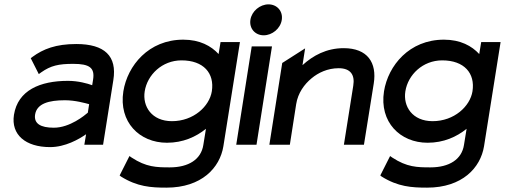

<svg xmlns="http://www.w3.org/2000/svg" viewBox="-20 -664 2317 881"><path d="M44 -137C30 -46 97 11 210 11C279 11 342 -25 375 -48L367 0H453L500 -296C518 -407 460 -462 330 -462C236 -462 178 -439 129 -403L121 -397L158 -324L169 -332C213 -363 249 -371 316 -371C391 -371 416 -353 407 -298L403 -273C381 -281 339 -293 292 -293C164 -293 62 -250 44 -137ZM141 -138C149 -189 204 -204 278 -204C325 -204 370 -191 389 -186L383 -147C369 -135 301 -78 227 -78C166 -78 135 -97 141 -138Z M546 -245C524 -104 620 -9 746 -9C820 -9 879 -36 925 -73L913 1C903 67 846 104 759 104C698 104 651 103 584 59L574 52L529 141L535 146C610 193 673 197 744 197C905 197 989 106 1005 7L1081 -471H992L983 -416C949 -453 897 -482 821 -482C662 -482 565 -363 546 -245ZM644 -245C656 -321 724 -387 813 -387C914 -387 965 -328 952 -245C941 -176 868 -108 769 -108C676 -108 633 -176 644 -245Z M1129 -573C1123 -533 1151 -502 1190 -502C1229 -502 1267 -533 1273 -573C1279 -613 1251 -644 1212 -644C1173 -644 1135 -613 1129 -573ZM1064 0H1157L1228 -451H1135Z M1216 0H1310L1339 -186C1347 -237 1376 -277 1410 -305C1440 -330 1483 -351 1534 -351C1589 -351 1609 -320 1601 -271L1558 0H1650L1695 -281C1710 -376 1667 -443 1557 -443C1478 -443 1416 -409 1368 -365L1380 -442L1275 -375Z M1742 -245C1720 -104 1816 -9 1942 -9C2016 -9 2075 -36 2121 -73L2109 1C2099 67 2042 104 1955 104C1894 104 1847 103 1780 59L1770 52L1725 141L1731 146C1806 193 1869 197 1940 197C2101 197 2185 106 2201 7L2277 -471H2188L2179 -416C2145 -453 2093 -482 2017 -482C1858 -482 1761 -363 1742 -245ZM1840 -245C1852 -321 1920 -387 2009 -387C2110 -387 2161 -328 2148 -245C2137 -176 2064 -108 1965 -108C1872 -108 1829 -176 1840 -245Z"/></svg>

Font: Charger Pro
Style: ExBdExtObl
Weight: 400
Designer: Jasper
Foundry: Cannot Into Space Fonts
Version: Version 1.09